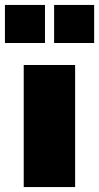

<svg xmlns="http://www.w3.org/2000/svg" viewBox="-42 -757 401 777"><path d="M54 -494H262V0H54ZM140 -737V-583H-22V-737ZM339 -737V-583H177V-737Z"/></svg>

Font: Nunito Sans Heavy
Style: Regular
Weight: 400
Designer: Vernon Adams
Foundry: Vernon Adams
Version: Version 2.500